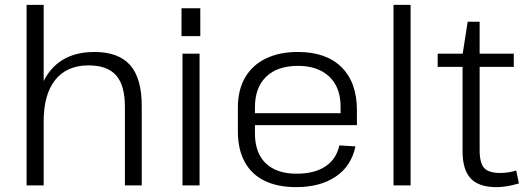

<svg xmlns="http://www.w3.org/2000/svg" viewBox="-20 -760 2159 787"><path d="M492 -322Q492 -410 456 -451Q420 -492 343 -492Q254 -492 206.5 -432.5Q159 -373 159 -263L125 -199L126 -260Q126 -399 188.5 -473Q251 -547 367 -547Q466 -547 513.5 -493Q561 -439 561 -326V0H492ZM89 -740H159V-357V0H89Z M798 -540V0H728V-540ZM801 -726V-612H724V-726Z M1194 7Q1118 7 1064.5 -19Q1011 -45 983 -96.5Q955 -148 955 -221V-319Q955 -391 984.5 -442Q1014 -493 1069.5 -520Q1125 -547 1201 -547Q1317 -547 1380 -484.5Q1443 -422 1443 -308V-247H1011V-296H1388L1376 -276V-324Q1376 -402 1329.5 -446Q1283 -490 1202 -490Q1117 -490 1071 -445.5Q1025 -401 1025 -320V-214Q1025 -133 1069.5 -90.5Q1114 -48 1196 -48Q1269 -48 1314 -78Q1359 -108 1371 -164L1437 -160Q1420 -79 1356 -36Q1292 7 1194 7Z M1663 -740V0H1593V-740Z M2014 7Q1943 7 1909.5 -28.5Q1876 -64 1876 -140V-536L1897 -671H1946V-145Q1946 -92 1964.5 -71.5Q1983 -51 2031 -51Q2047 -51 2063.5 -53.5Q2080 -56 2096 -61L2107 -8Q2093 -4 2077.5 -0.5Q2062 3 2046 5Q2030 7 2014 7ZM1774 -540H2086V-486H1774Z"/></svg>

Font: Pathway Extreme 28pt Light
Style: Regular
Weight: 300
Designer: Eduardo Rodriguez Tunni
Foundry: Eduardo Rodriguez Tunni
Version: Version 1.001;gftools[0.9.26]